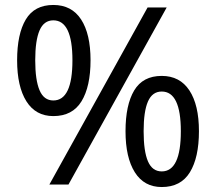

<svg xmlns="http://www.w3.org/2000/svg" viewBox="-20 -744 871 774"><path d="M195 -724Q269 -724 307 -665.5Q345 -607 345 -501Q345 -395 308.5 -335.5Q272 -276 195 -276Q124 -276 86.5 -335.5Q49 -395 49 -501Q49 -607 84 -665.5Q119 -724 195 -724ZM652 -714 256 0H179L575 -714ZM195 -662Q157 -662 139.5 -621.5Q122 -581 122 -501Q122 -421 139.5 -380Q157 -339 195 -339Q272 -339 272 -501Q272 -662 195 -662ZM632 -438Q705 -438 743.5 -379.5Q782 -321 782 -215Q782 -109 745.5 -49.5Q709 10 632 10Q561 10 523.5 -49.5Q486 -109 486 -215Q486 -321 521 -379.5Q556 -438 632 -438ZM632 -375Q594 -375 576.5 -335Q559 -295 559 -215Q559 -134 576.5 -93.5Q594 -53 632 -53Q709 -53 709 -215Q709 -375 632 -375Z"/></svg>

Font: Noto Sans Kharoshthi
Style: Regular
Weight: 400
Designer: Monotype Design Team
Foundry: Monotype Imaging Inc.
Version: Version 2.004; ttfautohint (v1.8.4.7-5d5b)